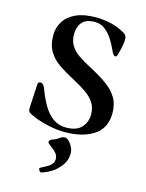

<svg xmlns="http://www.w3.org/2000/svg" viewBox="-144 -797 893 1173"><g transform="rotate(15 302.5 -210.0)"><path d="M217 271Q217 266 238 256Q264 244 282 228.5Q300 213 300 189Q300 171 289 156Q278 141 262 130Q245 117 237.5 111Q230 105 230 98Q230 85 255 77Q265 74 273.5 69Q282 64 290 58Q300 51 307 49Q314 47 322 47Q333 47 346.5 60.5Q360 74 369.5 93Q379 112 379 131Q379 172 360.5 200Q342 228 317 249Q298 265 270 278Q242 291 231 291Q227 291 222 283Q217 275 217 271ZM65 -68Q65 -71 65.5 -79.5Q66 -88 66 -94L73 -223Q73 -231 77.5 -235Q82 -239 87 -239Q101 -239 109 -228Q117 -217 121 -204Q140 -153 165 -109.5Q190 -66 225.5 -39.5Q261 -13 308 -13Q376 -13 407 -47Q438 -81 438 -129Q438 -172 418.5 -202.5Q399 -233 362.5 -258.5Q326 -284 274 -311Q223 -338 181 -366.5Q139 -395 114 -436Q89 -477 89 -538Q89 -586 113.5 -625.5Q138 -665 188 -688Q238 -711 316 -711Q354 -711 395 -703Q436 -695 466 -681Q500 -666 510 -655.5Q520 -645 520 -628Q520 -622 519 -609.5Q518 -597 513 -572Q509 -554 503.5 -532.5Q498 -511 490 -511Q481 -511 475 -519Q469 -527 462 -543Q448 -575 427.5 -607Q407 -639 379.5 -660.5Q352 -682 316 -682Q259 -682 234.5 -652.5Q210 -623 210 -577Q210 -536 228 -506.5Q246 -477 277.5 -455Q309 -433 349 -412Q415 -378 462.5 -345Q510 -312 536 -271Q562 -230 562 -171Q562 -76 492 -30Q422 16 308 16Q264 16 210.5 5Q157 -6 116 -23Q82 -37 73.5 -44Q65 -51 65 -68Z"/></g></svg>

Font: Monomakh
Style: Regular
Weight: 400
Version: Version 1.200; ttfautohint (v1.8.4.7-5d5b)